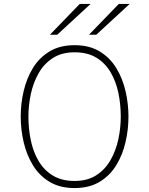

<svg xmlns="http://www.w3.org/2000/svg" viewBox="-20 -941 756 973"><path d="M358 12Q283 12 230.8 -19.8Q178.5 -51.5 146.5 -104.2Q114.5 -157 99.8 -221Q85 -285 85 -350Q85 -415 99.8 -479Q114.5 -543 146.5 -595.8Q178.5 -648.5 230.8 -680.2Q283 -712 358 -712Q433 -712 485.2 -680.2Q537.5 -648.5 569.5 -595.8Q601.5 -543 616.2 -479Q631 -415 631 -350Q631 -285 616.2 -221Q601.5 -157 569.5 -104.2Q537.5 -51.5 485.2 -19.8Q433 12 358 12ZM358 -24Q423.5 -24 468.2 -53Q513 -82 540.2 -130Q567.5 -178 579.8 -235.5Q592 -293 592 -350Q592 -412.5 579.8 -470.8Q567.5 -529 540.2 -575.2Q513 -621.5 468.2 -648.8Q423.5 -676 358 -676Q293 -676 248 -647Q203 -618 175.8 -570Q148.5 -522 136.2 -464.5Q124 -407 124 -350Q124 -288 136.2 -229.5Q148.5 -171 175.8 -124.8Q203 -78.5 248 -51.2Q293 -24 358 -24ZM431 -765 582 -921H637L468 -765ZM233 -765 384 -921H439L270 -765Z"/></svg>

Font: Overpass Thin
Style: Regular
Weight: 250
Designer: Delve Withrington, Dave Bailey, Thomas Jockin
Foundry: Delve Fonts LLC
Version: Version 4.000